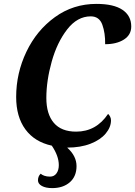

<svg xmlns="http://www.w3.org/2000/svg" viewBox="-20 -748 694 986"><path d="M175 178Q175 157 189 144Q195 150 207.5 154.5Q220 159 237 159Q258 159 270 142.5Q282 126 282 100Q282 53 246 0Q158 -19 110.5 -83.5Q63 -148 63 -250Q63 -372 115.5 -482Q168 -592 262 -660Q356 -728 475 -728Q564 -728 609 -697.5Q654 -667 654 -612Q654 -569 616.5 -545Q579 -521 520 -521Q521 -578 505.5 -621Q490 -664 446 -664Q377 -664 325 -597Q273 -530 245.5 -431.5Q218 -333 218 -245Q218 -162 256.5 -117Q295 -72 371 -72Q474 -72 535 -163Q541 -158 545.5 -149Q550 -140 550 -130Q550 -95 523 -62.5Q496 -30 445 -10Q394 10 325 10Q373 53 373 105Q373 158 338.5 188Q304 218 248 218Q215 218 195 207Q175 196 175 178Z"/></svg>

Font: Noto Serif Narrow
Style: Bold Italic
Weight: 700
Width: 4
Italic angle: -12°
Designer: Monotype Design Team
Foundry: Monotype Imaging Inc.
Version: Version 1.001